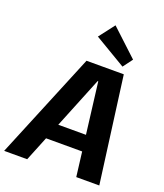

<svg xmlns="http://www.w3.org/2000/svg" viewBox="-202 -1080 1015 1191"><g transform="rotate(20 305.5 -484.0)"><path d="M258 -700H504L597 0H445L370 -605H366L121 0H-31ZM171 -267H469L454 -162H156ZM527 -805 480 -742 273 -865 352 -968Z"/></g></svg>

Font: Pathway Extreme SemiCondensed
Style: Bold Italic
Weight: 700
Width: 4
Italic angle: -8°
Version: Version 1.001;gftools[0.9.26]